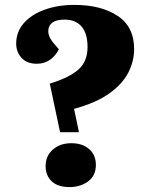

<svg xmlns="http://www.w3.org/2000/svg" viewBox="-20 -745 598 783"><path d="M183 -404Q264 -429 300.5 -462Q337 -495 337 -553Q337 -609 312.5 -637Q288 -665 244 -665Q191 -665 180 -635Q169 -605 197 -571L220 -544Q208 -519 185 -502Q162 -485 130 -485Q90 -485 68 -509Q46 -533 46 -567Q46 -615 77 -650.5Q108 -686 162 -705.5Q216 -725 283 -725Q392 -725 459.5 -680.5Q527 -636 527 -545Q527 -496 503.5 -449.5Q480 -403 426.5 -364.5Q373 -326 282 -301L302 -206H225ZM166 -68Q166 -109 195.5 -135Q225 -161 271 -161Q316 -161 343.5 -137Q371 -113 371 -73Q371 -28 339 -5Q307 18 264 18Q216 18 191 -5.5Q166 -29 166 -68Z"/></svg>

Font: Literata 36pt ExtraBold
Style: Italic
Weight: 800
Italic angle: -2°
Designer: Latin by Veronika Burian and Jose Scaglione. Greek by Irene Vlachou. Cyrillic by Vera Evstafieva
Foundry: TypeTogether
Version: Version 3.002